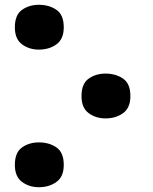

<svg xmlns="http://www.w3.org/2000/svg" viewBox="-20 -757 640 801"><path d="M142 -550Q102 -550 72 -572Q42 -594 42 -643Q42 -695 72 -716Q102 -737 142 -737Q185 -737 215.5 -716Q246 -695 246 -643Q246 -594 215.5 -572Q185 -550 142 -550ZM420 -263Q380 -263 350 -285Q320 -307 320 -356Q320 -408 350 -429Q380 -450 420 -450Q463 -450 493.5 -429Q524 -408 524 -356Q524 -307 493.5 -285Q463 -263 420 -263ZM142 24Q102 24 72 2Q42 -20 42 -69Q42 -121 72 -142Q102 -163 142 -163Q185 -163 215.5 -142Q246 -121 246 -69Q246 -20 215.5 2Q185 24 142 24Z"/></svg>

Font: Noto Sans Mono Black
Style: Regular
Weight: 900
Designer: Monotype Design Team
Foundry: Monotype Imaging Inc.
Version: Version 2.014